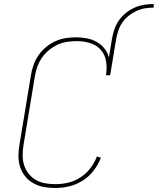

<svg xmlns="http://www.w3.org/2000/svg" viewBox="-20 -929 786 957"><path d="M256 8Q227 8 199 3Q171 -2 147.5 -15Q124 -28 106.5 -49Q89 -70 80.5 -96Q72 -122 72 -151Q72 -180 77 -208L134 -553Q138 -579 147 -604.5Q156 -630 171.5 -653Q187 -676 209 -694Q231 -712 256 -723.5Q281 -735 307.5 -739Q334 -743 360 -743Q387 -743 413 -738Q439 -733 461.5 -720.5Q484 -708 500 -688Q516 -668 523 -643L538 -735Q542 -759 550 -782.5Q558 -806 572.5 -827Q587 -848 607.5 -864.5Q628 -881 651 -891Q674 -901 698 -905Q722 -909 746 -909V-891Q724 -891 702.5 -887.5Q681 -884 660.5 -874.5Q640 -865 621.5 -850.5Q603 -836 590 -817Q577 -798 570 -777Q563 -756 559 -735L529 -554H508Q514 -588 509 -622Q504 -656 483 -680Q462 -704 430 -714Q398 -724 364 -724Q340 -724 315.5 -720.5Q291 -717 268 -706.5Q245 -696 224.5 -679.5Q204 -663 189.5 -642Q175 -621 166.5 -597.5Q158 -574 154 -550L97 -205Q93 -180 93 -154Q93 -128 100.5 -105Q108 -82 123 -63Q138 -44 159 -32Q180 -20 205 -15.5Q230 -11 256 -11Q288 -11 320 -18.5Q352 -26 380.5 -44.5Q409 -63 430 -90Q451 -117 463 -149L483 -143Q470 -109 447 -79Q424 -49 392.5 -29Q361 -9 326 -0.5Q291 8 256 8Z"/></svg>

Font: Iosevka Curly Slab ThEx
Style: Italic
Weight: 100
Width: 7
Italic angle: -9°
Monospace: yes
Designer: Belleve Invis
Foundry: Belleve Invis
Version: Version 11.1.0; ttfautohint (v1.8.3)